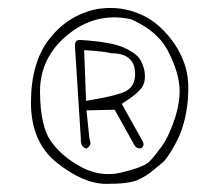

<svg xmlns="http://www.w3.org/2000/svg" viewBox="-20 -595 540 478"><path d="M332.5 -248 283.2 -336.4 293.5 -343.3Q322.8 -362.3 333 -377Q340.8 -387.7 340.8 -404.3Q340.8 -418 336.9 -428.7Q331.5 -445.8 322.3 -455.1Q311 -466.3 288.1 -476.6Q256.8 -490.7 179.2 -495.6Q172.9 -495.6 169.9 -492.7Q167 -489.7 166.5 -481.4L181.2 -251Q181.2 -248.5 181.2 -246.6Q181.2 -235.4 186.5 -230Q189.5 -227.1 194.8 -225.1Q198.2 -226.1 202.6 -231.4Q205.1 -234.4 205.1 -238.3Q205.1 -243.2 202.6 -250L195.3 -320.3L265.6 -321.8L311 -240.2Q314 -233.4 317.4 -230Q322.3 -225.6 327.6 -225.6Q330.1 -225.6 332 -226.1Q337.4 -231 337.4 -235.6Q337.4 -240.2 332.5 -248ZM427.2 -367.7Q427.2 -338.4 416.5 -303.7Q401.4 -256.8 382.3 -230Q363.3 -204.1 351.1 -191.9Q343.8 -185.5 328.1 -179.2Q312.5 -172.9 284.2 -166Q267.1 -161.6 250 -161.6Q214.4 -161.6 181.2 -179.7Q133.8 -205.6 107.2 -242.7Q80.6 -279.8 79.6 -364.7Q79.6 -365.7 79.6 -367.2Q79.6 -452.1 148.9 -508.8Q201.7 -551.8 263.7 -551.8Q284.2 -551.8 307.1 -546.9Q372.1 -517.1 396.5 -471.2Q427.2 -413.6 427.2 -367.7ZM122.1 -189.5Q188 -137.2 244.6 -137.2Q302.7 -137.2 324 -147.5Q345.2 -157.7 356.9 -167.5Q368.7 -177.2 376.2 -183.3Q383.8 -189.5 384.3 -189.9Q397 -200.7 416 -235.8Q441.9 -281.7 447.8 -347.2Q448.7 -361.3 448.7 -367.9Q448.7 -374.5 448.7 -381.3Q448.7 -388.2 447.3 -400.4Q443.4 -436 422.9 -472.2Q401.9 -507.8 372.1 -533.2Q342.3 -558.1 303.2 -568.8Q280.3 -575.2 254.9 -575.2Q237.3 -575.2 218.3 -571.8Q147.9 -556.2 102.5 -497.6Q57.1 -439 57.1 -339.8Q57.1 -240.7 122.1 -189.5ZM257.3 -462.4H255.4Q256.3 -462.4 257.3 -462.4ZM258.3 -462.4Q295.9 -462.4 309.6 -439.9Q316.4 -428.7 316.4 -410.6Q316.4 -380.9 294.4 -368.7Q287.1 -364.7 279.1 -362.3Q271 -359.9 265.9 -358.4Q260.7 -356.9 254.4 -355.5Q248 -354 241.2 -352.5Q227.1 -349.6 194.3 -343.8L189.5 -470.2L204.1 -469.2Q235.8 -467.3 257.3 -462.4Q257.8 -462.4 258.3 -462.4Z"/></svg>

Font: NaikaiFont
Style: ExtraLight
Weight: 200
Version: Version 1.89